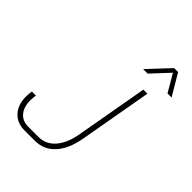

<svg xmlns="http://www.w3.org/2000/svg" viewBox="-261 -1064 1204 1204"><g transform="rotate(45 341.5 -462.0)"><path d="M33 -149Q33 -174 37 -197H73Q69 -176 69 -151Q69 -93 97.5 -59Q126 -25 176 -25H269Q333 -25 377 -75.5Q421 -126 437 -215L523 -700H559L473 -215Q454 -108 401 -50Q348 8 269 8H176Q111 8 72 -34.5Q33 -77 33 -149ZM564 -932H599L683 -790H647L579 -906L471 -790H431Z"/></g></svg>

Font: Bai Jamjuree ExtraLight
Style: Italic
Weight: 275
Italic angle: -10°
Version: Version 1.000; ttfautohint (v1.6)